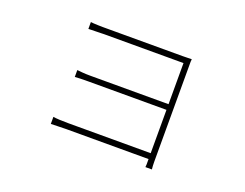

<svg xmlns="http://www.w3.org/2000/svg" viewBox="-90 -683 1136 891"><g transform="rotate(20 478.0 -237.0)"><path d="M210 -37Q222 -35 241.5 -34Q261 -33 285 -33H692V-247H307Q284 -247 267.5 -246.5Q251 -246 240 -245V-279Q249 -278 266.5 -276.5Q284 -275 306 -275H692V-478H300Q294 -478 283 -477.5Q272 -477 260 -477Q248 -477 237.5 -476.5Q227 -476 223 -476V-510Q227 -509 237.5 -508.5Q248 -508 260 -507.5Q272 -507 283 -507Q294 -507 300 -507H677Q693 -507 703.5 -507.5Q714 -508 722 -508Q721 -502 721 -494.5Q721 -487 721 -475V-2Q721 9 721.5 18.5Q722 28 723 36H691Q692 31 692 23Q692 15 692 -1V-4H286Q261 -4 241.5 -3Q222 -2 210 -2Z"/></g></svg>

Font: Kinto Sans Thin
Style: Regular
Weight: 100
Designer: Authors: Ryoko NISHIZUKA  (kana & ideographs); Paul D. Hunt (Latin, Greek & Cyrillic); Wenlong ZHANG  (bopomofo); Sandol
Foundry: Adobe Systems Incorporated, ookami Inc.
Version: Version 0.001